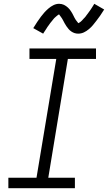

<svg xmlns="http://www.w3.org/2000/svg" viewBox="-20 -990 568 1010"><path d="M24 0V-55H172L276 -680H135V-735H485V-680H337L234 -55H374V0ZM391 -813Q381 -813 372 -816Q363 -819 355 -824.5Q347 -830 341 -837Q335 -844 329.5 -852Q324 -860 320 -867.5Q316 -875 311 -884.5Q306 -894 300.5 -901Q295 -908 291 -914Q289 -914 285.5 -911.5Q282 -909 279 -906.5Q276 -904 272 -900.5Q268 -897 266 -895Q264 -893 262 -890.5Q260 -888 258 -885.5Q256 -883 254 -880.5Q252 -878 249.5 -875Q247 -872 244.5 -869Q242 -866 240 -862.5Q238 -859 235 -855.5Q232 -852 229.5 -848Q227 -844 224.5 -840Q222 -836 219 -831.5Q216 -827 213 -822.5Q210 -818 207 -813L155 -842Q166 -860 176 -875Q186 -890 195.5 -902.5Q205 -915 213.5 -924.5Q222 -934 234.5 -945Q247 -956 261.5 -963Q276 -970 291 -970Q298 -970 304.5 -968.5Q311 -967 316.5 -964.5Q322 -962 327.5 -958Q333 -954 337.5 -950Q342 -946 346 -941Q350 -936 353.5 -930.5Q357 -925 360 -920Q363 -915 365.5 -909.5Q368 -904 371.5 -897.5Q375 -891 378.5 -885.5Q382 -880 385.5 -876.5Q389 -873 392 -868Q394 -869 397.5 -871Q401 -873 404 -875.5Q407 -878 411 -882Q415 -886 416.5 -888Q418 -890 420 -892Q422 -894 424.5 -896.5Q427 -899 429 -901.5Q431 -904 433 -907Q435 -910 437.5 -913Q440 -916 442.5 -919.5Q445 -923 447.5 -926.5Q450 -930 453 -934Q456 -938 458.5 -942Q461 -946 464 -950.5Q467 -955 470 -960Q473 -965 476 -970L528 -940Q517 -922 506.5 -907Q496 -892 486.5 -880Q477 -868 469 -858Q461 -848 448 -837Q435 -826 421 -819.5Q407 -813 391 -813Z"/></svg>

Font: Iosevka Slab Light
Style: Italic
Weight: 300
Italic angle: -9°
Monospace: yes
Designer: Belleve Invis
Foundry: Belleve Invis
Version: Version 11.1.1; ttfautohint (v1.8.3)